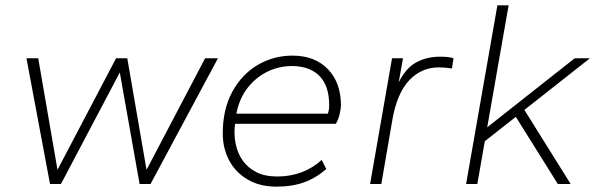

<svg xmlns="http://www.w3.org/2000/svg" viewBox="-20 -688 2235 718"><path d="M167 0 79 -470H123L195 -53L414 -470H456L528 -53L747 -470H795L543 0H502L428 -417L208 0Z M1014 10Q951 10 905.5 -17Q860 -44 836.5 -89Q813 -134 813 -189Q813 -279 848.5 -344.5Q884 -410 943.5 -445Q1003 -480 1074 -480Q1157 -480 1206 -429.5Q1255 -379 1255 -294Q1255 -281 1250 -260.5Q1245 -240 1236 -225H859Q854 -187 861 -151.5Q868 -116 887 -88.5Q906 -61 938 -44.5Q970 -28 1017 -28Q1065 -28 1107 -43.5Q1149 -59 1183 -90L1200 -56Q1163 -23 1118 -6.5Q1073 10 1014 10ZM864 -263H1206Q1211 -276 1211 -295Q1211 -367 1174.5 -404Q1138 -441 1072 -441Q1023 -441 980 -420Q937 -399 906 -359.5Q875 -320 864 -263Z M1364 0 1446 -470H1487L1471 -380Q1498 -434 1537 -455Q1576 -476 1626 -476Q1644 -476 1656 -474.5Q1668 -473 1676 -470L1670 -432Q1657 -434 1645.5 -435Q1634 -436 1621 -436Q1557 -436 1511.5 -389Q1466 -342 1448 -244L1406 0Z M1723 0 1840 -668H1882L1802 -212L2129 -470H2186L1941 -277L2114 0H2066L1909 -251L1793 -160L1765 0Z"/></svg>

Font: Gantari ExtraLight
Style: Italic
Weight: 250
Italic angle: -10°
Designer: Anugrah Pasau
Foundry: Lafontype
Version: Version 1.000